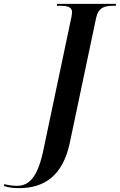

<svg xmlns="http://www.w3.org/2000/svg" viewBox="-169 -734 621 994"><path d="M-70 240C61 240 156 175 192 7L329 -643C341 -696 374 -704 416 -704H430L432 -714H127L125 -704H140C178 -704 204 -699 204 -671C204 -665 202 -655 201 -647L60 22C29 184 -17 228 -82 228C-102 228 -128 225 -146 219L-149 229C-126 236 -104 240 -70 240Z"/></svg>

Font: Noto Serif Display SemiCondensed SemiBold
Style: Italic
Weight: 600
Width: 4
Italic angle: -12°
Designer: Monotype Design Team
Foundry: Monotype Imaging Inc.
Version: Version 2.009